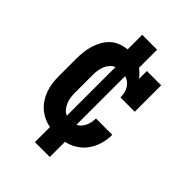

<svg xmlns="http://www.w3.org/2000/svg" viewBox="-215 -725 930 930"><g transform="rotate(45 250.0 -260.5)"><path d="M199 107V4Q177 0 156 -10Q135 -20 118 -35Q101 -50 88.5 -69.5Q76 -89 68.5 -110.5Q61 -132 58 -154.5Q55 -177 55 -200V-320Q55 -344 57.5 -367Q60 -390 67 -413Q74 -436 85.5 -456.5Q97 -477 114 -493Q131 -509 153.5 -517.5Q176 -526 199 -528V-628H301V-504Q312 -496 321.5 -486.5Q331 -477 339 -466V-520H437V-339H339Q339 -353 336 -367.5Q333 -382 326 -394Q319 -406 307.5 -415Q296 -424 282 -428V-95Q294 -100 302.5 -110Q311 -120 316.5 -131.5Q322 -143 324.5 -156Q327 -169 327 -182Q327 -182 327 -182Q327 -182 327 -183H439Q439 -182 439 -181.5Q439 -181 439 -181Q439 -149 430 -118.5Q421 -88 403 -62.5Q385 -37 358 -20Q331 -3 301 3V107ZM218 -93V-426Q203 -420 193 -408Q183 -396 177 -381.5Q171 -367 169 -351.5Q167 -336 167 -320V-200Q167 -184 169 -168.5Q171 -153 177 -138.5Q183 -124 193 -111.5Q203 -99 218 -93Z"/></g></svg>

Font: Iosevka Gothic
Style: Bold
Weight: 700
Monospace: yes
Designer: Belleve Invis
Foundry: Belleve Invis
Version: Version 15.5.1; ttfautohint (v1.8.4)